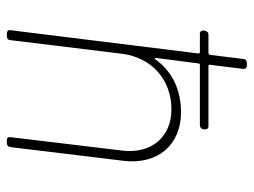

<svg xmlns="http://www.w3.org/2000/svg" viewBox="-110 -630 740 560"><g transform="rotate(90 260.0 -350.0)"><path d="M307 -508C241 -508 187 -481 153 -433C151 -430 149 -431 149 -435L165 -559C165 -561 167 -563 169 -563H346C351 -563 356 -567 357 -573V-578C358 -584 354 -588 349 -588H172C170 -588 168 -590 169 -592L181 -690C181 -696 178 -700 172 -700H163C157 -700 152 -696 152 -690L140 -592C139 -590 137 -588 135 -588H81C75 -588 71 -584 70 -578L69 -573C69 -567 72 -563 78 -563H132C134 -563 136 -561 136 -559L68 -10C67 -4 71 0 77 0H86C92 0 97 -4 97 -10L137 -337C148 -422 212 -480 299 -480C380 -480 430 -421 419 -335L380 -10C379 -4 382 0 388 0H398C404 0 408 -4 409 -10L449 -340C461 -440 403 -508 307 -508Z"/></g></svg>

Font: Barlow Thin
Style: Italic
Weight: 250
Italic angle: -7°
Designer: Jeremy Tribby
Foundry: Tribby Type
Version: Version 1.422;hotconv 1.0.109;makeotfexe 2.5.65596